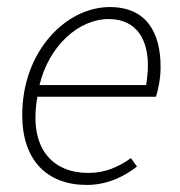

<svg xmlns="http://www.w3.org/2000/svg" viewBox="-20 -512 511 544"><path d="M226 12C284 12 332 -12 368 -40L351 -64C316 -39 278 -22 230 -22C134 -22 59 -86 86 -238H422C428 -258 435 -288 435 -322C435 -420 395 -492 291 -492C168 -492 43 -368 43 -186C43 -57 114 12 226 12ZM92 -271C118 -381 202 -458 288 -458C371 -458 399 -394 399 -328C399 -307 397 -290 394 -271Z"/></svg>

Font: Source Sans Pro Light
Style: Italic
Weight: 300
Italic angle: -11°
Designer: Paul D. Hunt
Foundry: Adobe Systems Incorporated
Version: Version 3.006;hotconv 1.0.111;makeotfexe 2.5.65597